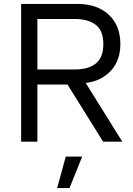

<svg xmlns="http://www.w3.org/2000/svg" viewBox="-20 -724 681 981"><path d="M605 0H507L325 -292H171V0H88V-704H375Q477 -704 536 -648.5Q595 -593 595 -499Q595 -415 546.5 -362.5Q498 -310 418 -300ZM171 -627V-369H361Q431 -369 469.5 -399.5Q508 -430 508 -499Q508 -567 469.5 -597Q431 -627 361 -627ZM335 237H272L316 76H400Z"/></svg>

Font: CBA Beacon Sans
Style: Regular
Weight: 400
Designer: Wei Huang
Foundry: Wei Huang
Version: Version 1.002